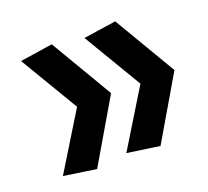

<svg xmlns="http://www.w3.org/2000/svg" viewBox="-96 -642 811 750"><g transform="rotate(-20 310.0 -267.0)"><path d="M316 -506 460.5 -263.5 316 -27.5 451 -8 603.5 -268 451 -526ZM52.5 -506 197 -263.5 52.5 -28 187.5 -8 340 -268 187.5 -526.5Z"/></g></svg>

Font: Monaspace Krypton
Style: Bold
Weight: 700
Designer: Riley Cran & the Lettermatic Team
Foundry: Lettermatic
Version: Version 1.200 (Monaspace Krypton)